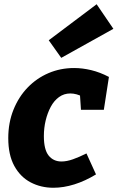

<svg xmlns="http://www.w3.org/2000/svg" viewBox="-20 -872 555 906"><path d="M232 14Q173 14 124.5 -11.5Q76 -37 47.5 -89Q19 -141 19 -220Q19 -293 43.5 -354Q68 -415 110.5 -459Q153 -503 209 -527Q265 -551 330 -551Q369 -551 410.5 -541Q452 -531 494 -509L470 -354H362L357 -430L373 -414Q341 -431 312 -431Q282 -431 258.5 -414Q235 -397 219.5 -368Q204 -339 195.5 -303.5Q187 -268 187 -230Q187 -166 209.5 -138Q232 -110 270 -110Q295 -110 324.5 -120.5Q354 -131 388 -148L433 -49Q382 -18 331 -2Q280 14 232 14ZM269 -599 210 -682 436 -852 515 -736Z"/></svg>

Font: Bitter Thin ExtraBold
Style: Italic
Weight: 800
Italic angle: -9°
Version: Version 2.002